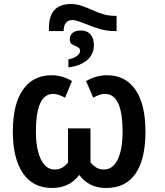

<svg xmlns="http://www.w3.org/2000/svg" viewBox="-20 -927 822 957"><path d="M433 -880Q468 -864 495 -856Q522 -848 553 -848H561V-772H552Q515 -772 481.5 -781.5Q448 -791 406 -808Q401 -810 378 -818.5Q355 -827 341 -827Q298 -827 297 -772H224V-790Q225 -907 334 -907Q357 -907 379 -900.5Q401 -894 433 -880ZM448 -702Q448 -657 415 -628Q382 -599 321 -591V-631Q349 -637 364 -648.5Q379 -660 379 -673Q379 -683 374 -687.5Q369 -692 356 -698Q342 -703 335 -709.5Q328 -716 328 -730Q328 -752 342.5 -763.5Q357 -775 383 -775Q414 -775 431 -755.5Q448 -736 448 -702ZM44 -271Q44 -408 94.5 -480Q145 -552 237 -552Q290 -552 339 -523L304 -440Q271 -459 245 -459Q159 -459 159 -272Q159 -185 183.5 -133.5Q208 -82 253 -82Q272 -82 287.5 -90Q303 -98 319 -117V-287H431V-118Q447 -99 462.5 -90.5Q478 -82 497 -82Q542 -82 566.5 -131.5Q591 -181 591 -272Q591 -459 503 -459Q477 -459 445 -440L409 -523Q460 -552 513 -552Q605 -552 655 -480Q705 -408 705 -271Q705 -133 655.5 -61.5Q606 10 509 10Q423 10 375 -55Q326 10 240 10Q144 10 94 -64Q44 -138 44 -271Z"/></svg>

Font: Noto Sans Display Medium Narrow
Style: Regular
Weight: 500
Width: 4
Designer: Monotype Design team
Foundry: Monotype Imaging Inc.
Version: Version 1.000